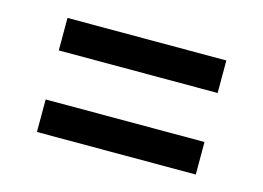

<svg xmlns="http://www.w3.org/2000/svg" viewBox="-51 -551 602 439"><g transform="rotate(15 250.0 -331.0)"><path d="M62 -466H438V-389H62ZM62 -273H438V-196H62Z"/></g></svg>

Font: FiraGOUPP
Style: Medium
Weight: 400
Designer: bBox Type
Foundry: bBox Type GmbH
Version: Version 1.001